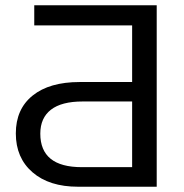

<svg xmlns="http://www.w3.org/2000/svg" viewBox="-20 -708 696 728"><path d="M40 -202.1Q40 -294.4 103.8 -345.7Q167.5 -397 282.2 -397H481V-611.8H109.9V-688H574.2V0H275.9Q166.5 0 103.3 -54.7Q40 -109.4 40 -202.1ZM132.8 -201.2Q132.8 -74.2 290 -74.2H481V-323.2H293Q213.4 -323.2 173.1 -292Q132.8 -260.7 132.8 -201.2Z"/></svg>

Font: Libra Sans Modern
Style: Regular
Weight: 400
Foundry: Stefan Peev, Context Ltd
Version: Version 1.000